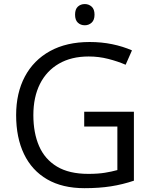

<svg xmlns="http://www.w3.org/2000/svg" viewBox="-20 -935 767 964"><path d="M402.8 -374H652.3V-27.8Q596.2 -8.8 536.9 0.5Q477.5 9.8 404.3 9.8Q293 9.8 216.6 -34.7Q140.1 -79.1 100.6 -161.4Q61 -243.7 61 -356.9Q61 -467.8 104.7 -550.3Q148.4 -632.8 231.2 -678.5Q314 -724.1 430.2 -724.1Q489.7 -724.1 543.2 -713.1Q596.7 -702.1 642.6 -682.1L610.8 -609.9Q571.3 -627 523.7 -639.2Q476.1 -651.4 425.3 -651.4Q337.9 -651.4 275.6 -615.2Q213.4 -579.1 180.4 -513.2Q147.5 -447.3 147.5 -356.9Q147.5 -267.6 176.3 -201.4Q205.1 -135.3 266.1 -98.6Q327.1 -62 423.3 -62Q471.7 -62 506.3 -67.6Q541 -73.2 569.3 -81.1V-299.8H402.8ZM405.8 -914.6Q425.8 -914.6 440.2 -901.6Q454.6 -888.7 454.6 -861.3Q454.6 -834.5 440.2 -821.3Q425.8 -808.1 405.8 -808.1Q384.8 -808.1 370.8 -821.3Q356.9 -834.5 356.9 -861.3Q356.9 -888.7 370.8 -901.6Q384.8 -914.6 405.8 -914.6Z"/></svg>

Font: Open Sans
Style: Regular
Weight: 400
Designer: Monotype Design Team
Foundry: Monotype Imaging Inc.
Version: Version 3.000; ttfautohint (v1.8.4)